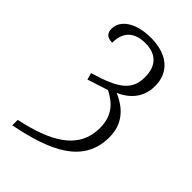

<svg xmlns="http://www.w3.org/2000/svg" viewBox="-238 -624 943 943"><g transform="rotate(45 233.5 -153.0)"><path d="M45 202V240C266 196 424 125 424 -56C424 -146 373 -202 295 -235C351 -260 405 -307 405 -393C405 -478 348 -546 223 -546C115 -546 54 -498 54 -441C54 -409 70 -394 105 -394C105 -474 151 -508 222 -508C298 -508 339 -466 339 -388C339 -297 283 -258 137 -215L147 -180L255 -215C312 -186 359 -143 359 -56C359 97 228 163 45 202Z"/></g></svg>

Font: Noto Serif Light
Style: Regular
Weight: 300
Designer: Monotype Design Team
Foundry: Monotype Imaging Inc.
Version: Version 2.013